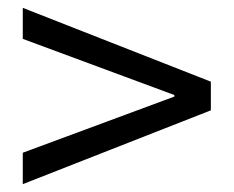

<svg xmlns="http://www.w3.org/2000/svg" viewBox="-20 -615 595 489"><path d="M38 -226 424 -369V-373L38 -516V-595L517 -407V-334L38 -146Z"/></svg>

Font: KaiGen Gothic CN Regular
Style: Regular
Weight: 400
Designer: Ryoko NISHIZUKA  (kana & ideographs); Paul D. Hunt (Latin, Greek & Cyrillic); Wenlong ZHANG  (bopomofo); Sandoll Communi
Foundry: Adobe Systems Incorporated
Version: Version 1.002.20150501